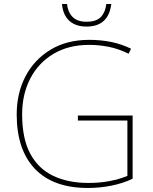

<svg xmlns="http://www.w3.org/2000/svg" viewBox="-20 -924 760 954"><path d="M367 -350H639V-36Q591 -13 533.5 -1.5Q476 10 417 10Q244 10 153.5 -85Q63 -180 63 -355Q63 -461 106.5 -544.5Q150 -628 231 -677Q312 -726 424 -726Q481 -726 532.5 -715.5Q584 -705 631 -682L619 -657Q568 -682 519.5 -691.5Q471 -701 423 -701Q320 -701 245 -656Q170 -611 130 -533Q90 -455 90 -356Q90 -235 130.5 -160Q171 -85 245 -50Q319 -15 419 -15Q477 -15 525.5 -24.5Q574 -34 613 -50V-325H367ZM533 -904Q519 -792 410 -792Q356 -792 324.5 -820.5Q293 -849 288 -904H313Q317 -864 340.5 -840Q364 -816 410 -816Q459 -816 481.5 -840Q504 -864 508 -904Z"/></svg>

Font: Noto Sans Myanmar UI Thin
Style: Regular
Weight: 100
Designer: Monotype Design Team
Foundry: Monotype Imaging Inc.
Version: Version 2.103; ttfautohint (v1.8.4.7-5d5b)